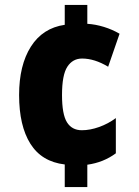

<svg xmlns="http://www.w3.org/2000/svg" viewBox="-20 -744 562 774"><path d="M332 -648Q365 -646 399 -635.5Q433 -625 462 -608L416 -475Q361 -508 311 -508Q273 -508 251.5 -475Q230 -442 230 -361Q230 -283 250 -251Q270 -219 310 -219Q343 -219 379.5 -232Q416 -245 447 -268V-126Q397 -89 332 -80V10H241V-81Q148 -92 102.5 -164.5Q57 -237 57 -361Q57 -481 104.5 -556Q152 -631 241 -644V-724H332Z"/></svg>

Font: Noto Sans Lao UI Cond Blk
Style: Regular
Weight: 900
Width: 3
Designer: Monotype Design Team
Foundry: Monotype Imaging Inc.
Version: Version 2.000; ttfautohint (v1.8.4.7-5d5b)